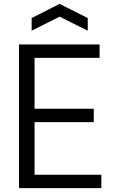

<svg xmlns="http://www.w3.org/2000/svg" viewBox="-20 -969 582 989"><path d="M78 -740H493V-671H158V-409H463V-340H158V-69H502V0H78ZM143 -876 287 -949 432 -876V-811L287 -883L143 -811Z"/></svg>

Font: Encode Sans Condensed
Style: Regular
Weight: 400
Designer: Pablo Impallari, Andres Torresi
Foundry: Pablo Impallari, Andres Torresi
Version: Version 1.000; ttfautohint (v1.00) -l 8 -r 50 -G 200 -x 14 -